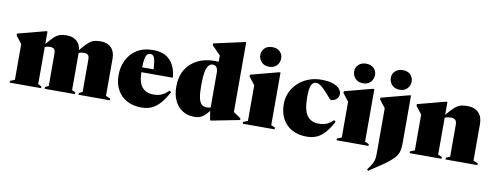

<svg xmlns="http://www.w3.org/2000/svg" viewBox="-74 -1148 4581 1775"><g transform="rotate(10 2216.5 -260.0)"><path d="M925.5 -384V-34L968 -16.5V0H674V-16.5L706.5 -32.5V-335.5Q706.5 -368 694 -379.2Q681.5 -390.5 655.5 -390.5Q644.5 -390.5 633 -388.5Q621.5 -386.5 607.5 -381.5V-32.5L640 -16.5V0H356V-16.5L388.5 -32.5V-335.5Q388.5 -368 376 -379.2Q363.5 -390.5 337.5 -390.5Q326.5 -390.5 315 -388.5Q303.5 -386.5 289.5 -381.5V-32.5L322 -16.5V0H27.5V-16.5L70.5 -34V-369Q62 -380.5 46.2 -401Q30.5 -421.5 14.5 -441.5V-458L276 -527H289.5V-409Q331.5 -460.5 359.5 -484.5Q387.5 -508.5 413 -515.2Q438.5 -522 472 -522Q530.5 -522 565.2 -491.8Q600 -461.5 606 -407.5Q648.5 -460 676.8 -484.2Q705 -508.5 730.5 -515.2Q756 -522 790 -522Q854.5 -522 890 -485.5Q925.5 -449 925.5 -384Z M1283 -527Q1387.5 -527 1442.2 -468.2Q1497 -409.5 1505 -306.5H1209Q1212 -207 1249 -164.8Q1286 -122.5 1357 -122.5Q1397 -122.5 1428 -135.2Q1459 -148 1497.5 -184.5L1512 -171.5Q1474.5 -101.5 1437 -60.8Q1399.5 -20 1358.2 -2.5Q1317 15 1267 15Q1187.5 15 1129 -16.2Q1070.5 -47.5 1038.5 -106Q1006.5 -164.5 1006.5 -245Q1006.5 -320 1037.5 -384.2Q1068.5 -448.5 1130 -487.8Q1191.5 -527 1283 -527ZM1265 -487Q1247.5 -487 1235.5 -476.8Q1223.5 -466.5 1216.8 -437.5Q1210 -408.5 1209 -352H1316Q1312 -432.5 1300.2 -459.8Q1288.5 -487 1265 -487Z M2185.5 -29.5 1926 21.5H1911.5L1898.5 -65Q1871 -30.5 1850 -13.5Q1829 3.5 1808.2 9.2Q1787.5 15 1761 15Q1696.5 15 1649.2 -15.8Q1602 -46.5 1576.2 -102Q1550.5 -157.5 1550.5 -231.5Q1550.5 -327 1590.8 -393Q1631 -459 1701 -493Q1771 -527 1859 -527Q1878.5 -527 1897 -525.5V-584.5L1816 -667V-683.5L2102.5 -747H2116V-92L2185.5 -45ZM1897 -419Q1897 -490.5 1847.5 -490.5Q1826 -490.5 1809.8 -472.2Q1793.5 -454 1784.5 -408.8Q1775.5 -363.5 1775.5 -282Q1775.5 -207.5 1784.5 -165.8Q1793.5 -124 1812.8 -107.2Q1832 -90.5 1862.5 -90.5Q1881 -90.5 1897 -96.5Z M2363 -561Q2317.5 -561 2291 -589.2Q2264.5 -617.5 2264.5 -656Q2264.5 -693 2291 -719Q2317.5 -745 2363 -745Q2409 -745 2434.8 -719Q2460.5 -693 2460.5 -656Q2460.5 -617.5 2434.8 -589.2Q2409 -561 2363 -561ZM2477 -527V-32.5L2514.5 -16.5V0H2215V-16.5L2258 -34V-369L2202 -441.5V-458L2463.5 -527Z M2859 -527Q2932 -527 2974.2 -511.2Q3016.5 -495.5 3034.5 -472.5Q3052.5 -449.5 3052.5 -426.5Q3052.5 -396 3029.8 -376.8Q3007 -357.5 2981.5 -357.5Q2975.5 -357.5 2963 -371Q2950.5 -384.5 2933.8 -404.2Q2917 -424 2897.5 -443.5Q2878 -463 2858 -476.5Q2838 -490 2819.5 -490Q2801.5 -490 2787.8 -478Q2774 -466 2766.5 -435.2Q2759 -404.5 2759 -348Q2759 -223 2796.5 -172.8Q2834 -122.5 2902.5 -122.5Q2945.5 -122.5 2975.2 -133.8Q3005 -145 3043 -179.5L3057.5 -166.5Q3021 -98 2984.5 -58.2Q2948 -18.5 2907.5 -1.8Q2867 15 2817.5 15Q2738 15 2679.5 -16.5Q2621 -48 2589 -106.5Q2557 -165 2557 -246Q2557 -306 2580.5 -357.2Q2604 -408.5 2645.8 -446.5Q2687.5 -484.5 2742.2 -505.8Q2797 -527 2859 -527Z M3244 -561Q3198.5 -561 3172 -589.2Q3145.5 -617.5 3145.5 -656Q3145.5 -693 3172 -719Q3198.5 -745 3244 -745Q3290 -745 3315.8 -719Q3341.5 -693 3341.5 -656Q3341.5 -617.5 3315.8 -589.2Q3290 -561 3244 -561ZM3358 -527V-32.5L3395.5 -16.5V0H3096V-16.5L3139 -34V-369L3083 -441.5V-458L3344.5 -527Z M3588 -561Q3542.5 -561 3516 -589.2Q3489.5 -617.5 3489.5 -656Q3489.5 -693 3516 -719Q3542.5 -745 3588 -745Q3634 -745 3659.8 -719Q3685.5 -693 3685.5 -656Q3685.5 -617.5 3659.8 -589.2Q3634 -561 3588 -561ZM3483 -369 3427 -441.5V-458L3688.5 -527H3702V-76.5Q3702 -42 3697 -15.5Q3692 11 3677 35.2Q3662 59.5 3632.2 86Q3602.5 112.5 3553.5 146.5Q3504.5 180.5 3431 227.5L3421.5 215Q3449.5 177.5 3462.5 153.8Q3475.5 130 3479.2 107.5Q3483 85 3483 52.5Z M4119 -16.5 4156.5 -32.5V-329Q4156.5 -364.5 4142.5 -377.5Q4128.5 -390.5 4099.5 -390.5Q4087 -390.5 4073.8 -388Q4060.5 -385.5 4044 -379V-32.5L4081.5 -16.5V0H3782V-16.5L3825 -34V-369Q3816.5 -380.5 3800.8 -401Q3785 -421.5 3769 -441.5V-458L4030.5 -527H4044V-405.5Q4086.5 -458 4115.2 -482.8Q4144 -507.5 4170.8 -514.8Q4197.5 -522 4234.5 -522Q4301.5 -522 4338.5 -484Q4375.5 -446 4375.5 -378.5V-34L4418 -16.5V0H4119Z"/></g></svg>

Font: Newsreader Display ExtraBold
Style: Regular
Weight: 800
Designer: Hugues Gentile
Foundry: Production Type
Version: Version 1.001